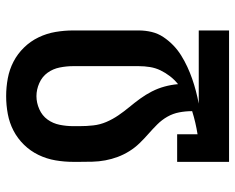

<svg xmlns="http://www.w3.org/2000/svg" viewBox="-92 -692 783 640"><g transform="rotate(-90 300.0 -371.5)"><path d="M340 -170Q355 -182 366.5 -197Q378 -212 386 -228.5Q394 -245 397 -263.5Q400 -282 400 -301V-520Q400 -542 395.5 -564.5Q391 -587 378 -605Q365 -623 343.5 -632.5Q322 -642 300 -642Q278 -642 256.5 -632.5Q235 -623 222 -605Q209 -587 204.5 -564.5Q200 -542 200 -520V-498Q200 -475 202.5 -452.5Q205 -430 214 -409Q223 -388 236 -369Q249 -350 263.5 -332.5Q278 -315 291.5 -296.5Q305 -278 315.5 -257.5Q326 -237 332 -215Q338 -193 340 -170ZM81 0V-173H173V-105Q192 -108 211.5 -112.5Q231 -117 250 -123Q250 -145 246 -166Q242 -187 231.5 -205.5Q221 -224 205.5 -239.5Q190 -255 174 -269Q158 -283 143 -298.5Q128 -314 116.5 -332.5Q105 -351 97.5 -371Q90 -391 86 -412.5Q82 -434 81.5 -455.5Q81 -477 81 -498V-520Q81 -549 86 -578.5Q91 -608 104 -635Q117 -662 138 -683.5Q159 -705 185 -718.5Q211 -732 240.5 -737.5Q270 -743 300 -743Q330 -743 359.5 -737.5Q389 -732 415 -718.5Q441 -705 462 -683.5Q483 -662 496 -635Q509 -608 514 -578.5Q519 -549 519 -520V-301Q519 -279 514 -258Q509 -237 497 -219Q485 -201 469.5 -186Q454 -171 435.5 -159.5Q417 -148 397.5 -139Q378 -130 358 -123Q338 -116 317 -110.5Q296 -105 275 -101H519V0Z"/></g></svg>

Font: Iosevka Extended
Style: Bold
Weight: 700
Width: 7
Monospace: yes
Designer: Belleve Invis
Foundry: Belleve Invis
Version: Version 32.5.0; ttfautohint (v1.8.4)